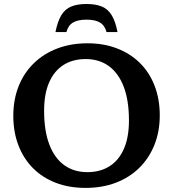

<svg xmlns="http://www.w3.org/2000/svg" viewBox="-20 -906 846 938"><path d="M407.5 -694.5Q487.5 -694.5 552.5 -669.2Q617.5 -644 664 -597.8Q710.5 -551.5 735.5 -486.5Q760.5 -421.5 760.5 -342Q760.5 -263 734.2 -197.8Q708 -132.5 660 -85.5Q612 -38.5 545.5 -13.2Q479 12 397.5 12Q317.5 12 252.5 -13Q187.5 -38 141.2 -84.5Q95 -131 70 -196Q45 -261 45 -340Q45 -419.5 71 -484.8Q97 -550 145.2 -597Q193.5 -644 260 -669.2Q326.5 -694.5 407.5 -694.5ZM406.5 -65Q469.5 -65 515 -93.8Q560.5 -122.5 585.2 -178.8Q610 -235 610 -317.5Q610 -416 584.2 -482.8Q558.5 -549.5 511.2 -583.5Q464 -617.5 399 -617.5Q336 -617.5 290.5 -588.8Q245 -560 220.2 -503.8Q195.5 -447.5 195.5 -365Q195.5 -267 221 -200Q246.5 -133 294 -99Q341.5 -65 406.5 -65ZM402.5 -810Q361 -810 337.2 -796.2Q313.5 -782.5 304.5 -749.5H251Q261.5 -802 279.8 -832Q298 -862 328 -874.2Q358 -886.5 402.5 -886.5Q447.5 -886.5 477.2 -874.2Q507 -862 525.5 -832Q544 -802 554 -749.5H500.5Q491.5 -782.5 468 -796.2Q444.5 -810 402.5 -810Z"/></svg>

Font: Newsreader SemiBold
Style: Regular
Weight: 600
Designer: Hugues Gentile
Foundry: Production Type
Version: Version 1.003